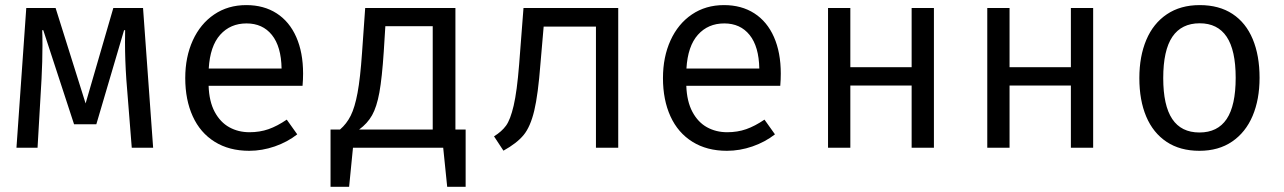

<svg xmlns="http://www.w3.org/2000/svg" viewBox="-20 -571 4963 742"><path d="M532.8 -540 571.8 0H489.2L468.2 -264.1Q463.1 -339.5 463.1 -407.2Q463.1 -437.9 463.6 -454.4H459.5L352.3 -90.8H266.2L147.2 -454.4H143.1Q144.1 -435.9 144.1 -395.4Q144.1 -334.9 140.5 -265.6L125.1 0H43.6L81.5 -540H194.9L310.8 -171.3L417.9 -540Z M786.2 -239.5Q788.2 -179 809.7 -138.7Q831.3 -98.5 866.2 -79.2Q901 -60 944.1 -60Q984.1 -60 1017.7 -71.8Q1051.3 -83.6 1088.2 -108.7L1128.7 -51.8Q1090.8 -22.1 1041.8 -5.1Q992.8 11.8 943.1 11.8Q865.6 11.8 809.7 -23.1Q753.8 -57.9 724.9 -121.5Q695.9 -185.1 695.9 -269.2Q695.9 -350.8 725.1 -414.9Q754.4 -479 807.7 -515.1Q861 -551.3 931.8 -551.3Q999.5 -551.3 1049 -519.5Q1098.5 -487.7 1124.9 -427.9Q1151.3 -368.2 1151.3 -286.7Q1151.3 -263.1 1149.2 -239.5ZM786.7 -306.2H1068.2Q1066.7 -391.3 1030.8 -435.9Q994.9 -480.5 932.8 -480.5Q870.3 -480.5 831 -436.7Q791.8 -392.8 786.7 -306.2Z M1740 -70.3H1779.5V150.8H1708.2L1692.8 0H1344.1L1329.2 150.8H1257.4V-70.3H1293.8Q1319.5 -92.3 1335.4 -124.1Q1351.3 -155.9 1361.8 -212.3Q1372.3 -268.7 1379 -365.6L1391.3 -540H1740ZM1652.3 -469.7H1469.2L1463.1 -371.8Q1456.4 -270.3 1446.2 -213.8Q1435.9 -157.4 1417.9 -125.6Q1400 -93.8 1367.7 -70.3H1652.3Z M2369.2 -540V0H2283.1V-468.2H2081L2068.7 -325.6Q2059.5 -205.1 2044.6 -143.1Q2029.7 -81 2003.6 -49.2Q1977.4 -17.4 1925.6 11.3L1889.2 -44.1Q1919 -62.6 1935.6 -85.4Q1952.3 -108.2 1965.1 -162.8Q1977.9 -217.4 1986.2 -321.5L2003.1 -540Z M2632.3 -239.5Q2634.4 -179 2655.9 -138.7Q2677.4 -98.5 2712.3 -79.2Q2747.2 -60 2790.3 -60Q2830.3 -60 2863.8 -71.8Q2897.4 -83.6 2934.4 -108.7L2974.9 -51.8Q2936.9 -22.1 2887.9 -5.1Q2839 11.8 2789.2 11.8Q2711.8 11.8 2655.9 -23.1Q2600 -57.9 2571 -121.5Q2542.1 -185.1 2542.1 -269.2Q2542.1 -350.8 2571.3 -414.9Q2600.5 -479 2653.8 -515.1Q2707.2 -551.3 2777.9 -551.3Q2845.6 -551.3 2895.1 -519.5Q2944.6 -487.7 2971 -427.9Q2997.4 -368.2 2997.4 -286.7Q2997.4 -263.1 2995.4 -239.5ZM2632.8 -306.2H2914.4Q2912.8 -391.3 2876.9 -435.9Q2841 -480.5 2779 -480.5Q2716.4 -480.5 2677.2 -436.7Q2637.9 -392.8 2632.8 -306.2Z M3589.2 0H3503.1V-240.5H3266.2V0H3180V-540H3266.2V-311.3H3503.1V-540H3589.2Z M4204.6 0H4118.5V-240.5H3881.5V0H3795.4V-540H3881.5V-311.3H4118.5V-540H4204.6Z M4847.7 -270.3Q4847.7 -186.7 4820.8 -123.1Q4793.8 -59.5 4741.5 -23.8Q4689.2 11.8 4615.4 11.8Q4540.5 11.8 4488.5 -22.8Q4436.4 -57.4 4409.7 -120.5Q4383.1 -183.6 4383.1 -269.2Q4383.1 -353.3 4410 -416.9Q4436.9 -480.5 4489.5 -515.9Q4542.1 -551.3 4616.4 -551.3Q4691.3 -551.3 4743.1 -517.2Q4794.9 -483.1 4821.3 -419.7Q4847.7 -356.4 4847.7 -270.3ZM4475.4 -269.2Q4475.4 -163.1 4510.3 -111Q4545.1 -59 4615.4 -59Q4685.6 -59 4720.5 -111Q4755.4 -163.1 4755.4 -270.3Q4755.4 -376.9 4720.5 -429Q4685.6 -481 4616.4 -481Q4546.2 -481 4510.8 -429Q4475.4 -376.9 4475.4 -269.2Z"/></svg>

Font: Fira Code Fixed
Style: Regular
Weight: 400
Monospace: yes
Designer: Carrois Corporate, Edenspiekermann AG, Nikita Prokopov
Foundry: Carrois Corporate, Edenspiekermann AG, Nikita Prokopov
Version: Version 5.002